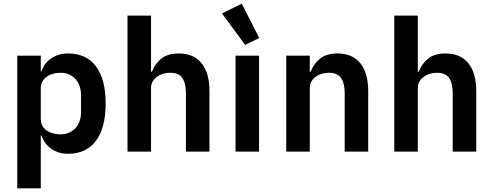

<svg xmlns="http://www.w3.org/2000/svg" viewBox="-20 -825 2680 1045"><path d="M74 -522H202V-436H206Q220 -481 259 -507.5Q298 -534 350 -534Q450 -534 502.5 -463.5Q555 -393 555 -262Q555 -130 502.5 -59Q450 12 350 12Q298 12 259.5 -15Q221 -42 206 -87H202V200H74ZM309 -94Q359 -94 390 -127Q421 -160 421 -216V-306Q421 -362 390 -395.5Q359 -429 309 -429Q263 -429 232.5 -406Q202 -383 202 -345V-179Q202 -138 232.5 -116Q263 -94 309 -94Z M674 -740H802V-435H807Q823 -477 857.5 -505.5Q892 -534 953 -534Q1034 -534 1077 -481Q1120 -428 1120 -330V0H992V-317Q992 -373 972 -401Q952 -429 906 -429Q886 -429 867.5 -423.5Q849 -418 834.5 -407.5Q820 -397 811 -381.5Q802 -366 802 -345V0H674Z M1262 0V-522H1390V0ZM1188 -752 1296 -805 1391 -618 1314 -581Z M1538 0V-522H1666V-435H1671Q1687 -477 1721.5 -505.5Q1756 -534 1817 -534Q1898 -534 1941 -481Q1984 -428 1984 -330V0H1856V-317Q1856 -373 1836 -401Q1816 -429 1770 -429Q1750 -429 1731.5 -423.5Q1713 -418 1698.5 -407.5Q1684 -397 1675 -381.5Q1666 -366 1666 -345V0Z M2126 -740H2254V-435H2259Q2275 -477 2309.5 -505.5Q2344 -534 2405 -534Q2486 -534 2529 -481Q2572 -428 2572 -330V0H2444V-317Q2444 -373 2424 -401Q2404 -429 2358 -429Q2338 -429 2319.5 -423.5Q2301 -418 2286.5 -407.5Q2272 -397 2263 -381.5Q2254 -366 2254 -345V0H2126Z"/></svg>

Font: IBM Plex Sans Hebrew SemiBold
Style: Regular
Weight: 600
Designer: Mike Abbink, Paul van der Laan, Pieter van Rosmalen, Yanek Iontef
Foundry: Bold Monday
Version: Version 1.2